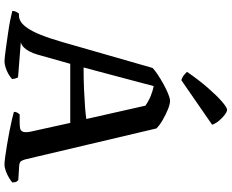

<svg xmlns="http://www.w3.org/2000/svg" viewBox="-106 -902 1008 835"><g transform="rotate(90 397.5 -484.0)"><path d="M246 0Q241 0 222 -2Q203 -4 176 -8Q149 -12 120.5 -16Q92 -20 67 -25Q42 -30 27 -34Q27 -43 31 -51Q35 -59 39 -63H48Q61 -63 74.5 -71.5Q88 -80 102 -100.5Q116 -121 130.5 -156.5Q145 -192 161 -247L275 -644Q284 -653 302.5 -665.5Q321 -678 343.5 -690.5Q366 -703 386.5 -711.5Q407 -720 418 -720Q432 -720 454.5 -711Q477 -702 500.5 -688.5Q524 -675 538 -661L673 -89Q676 -79 680.5 -72Q685 -65 700 -64L763 -60Q766 -56 769 -53Q772 -50 773 -34Q765 -27 751.5 -19Q738 -11 722.5 -5.5Q707 0 694 0Q685 0 662 -3Q639 -6 609.5 -11Q580 -16 551 -21.5Q522 -27 499 -32.5Q476 -38 466 -41Q466 -51 471 -58Q476 -65 477 -66H511Q527 -66 538 -68Q549 -70 553 -82Q557 -94 550 -123L514 -286H257L217 -144Q211 -123 202.5 -107.5Q194 -92 184.5 -83Q175 -74 163 -71L316 -59Q317 -56 320 -49.5Q323 -43 323 -33Q315 -25 301 -17Q287 -9 272 -4.5Q257 0 246 0ZM273 -344Q325 -344 369.5 -346Q414 -348 447 -350.5Q480 -353 497 -356L439 -613Q417 -628 395.5 -636.5Q374 -645 354 -649ZM328 -769Q315 -773 305.5 -781Q296 -789 292 -794Q328 -846 362 -885Q396 -924 421.5 -946Q447 -968 457 -968Q465 -968 478.5 -958Q492 -948 504.5 -933Q517 -918 522 -903Z"/></g></svg>

Font: Texturina 12pt Medium
Style: Regular
Weight: 500
Designer: Guillermo Torres Carreño
Foundry: Omnibus-Type
Version: Version 1.002